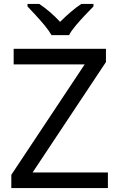

<svg xmlns="http://www.w3.org/2000/svg" viewBox="-20 -964 612 984"><path d="M533 0H38V-68L414 -634H50V-714H523V-646L147 -80H533ZM244 -784Q231 -807 209 -833.5Q187 -860 163 -886Q139 -912 121 -931V-944H181Q207 -927 235 -903Q263 -879 288 -852Q315 -879 343 -903Q371 -927 397 -944H459V-931Q440 -912 415.5 -886Q391 -860 368.5 -833.5Q346 -807 334 -784Z"/></svg>

Font: Noto Sans Mayan Numerals
Style: Regular
Weight: 400
Designer: Monotype Design Team
Foundry: Monotype Imaging Inc.
Version: Version 2.001; ttfautohint (v1.8.4.7-5d5b)